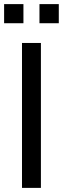

<svg xmlns="http://www.w3.org/2000/svg" viewBox="-20 -914 306 934"><path d="M87 0V-705H179V0ZM172 -801V-894H266V-801ZM0 -801V-894H94V-801Z"/></svg>

Font: Nunito Sans 10pt SemiCondensed Medium
Style: Regular
Weight: 500
Width: 4
Designer: Vernon Adams
Foundry: Vernon Adams
Version: Version 3.101;gftools[0.9.27]